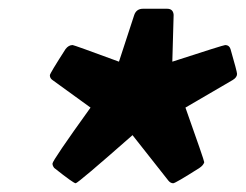

<svg xmlns="http://www.w3.org/2000/svg" viewBox="-20 -754 562 439"><path d="M376 -335Q370 -335 365 -341L283 -445Q158 -335 153 -335Q148 -335 104 -370Q100 -375 100 -380Q100 -387 187 -508L100 -571Q94 -575 94 -582Q94 -586 130 -642Q137 -651 146 -651Q149 -651 252 -613L287 -720Q292 -734 307 -734H362Q376 -734 377 -720L374 -613Q491 -651 495 -651Q504 -651 507 -642Q522 -590 522 -585Q522 -577 512 -571L404 -508Q447 -387 447 -383Q445 -376 436 -370Q381 -335 376 -335Z"/></svg>

Font: YamahaIndonesia935. App XBold
Style: Italic
Weight: 800
Italic angle: -10°
Designer: Dalton Maag Ltd
Foundry: Dalton Maag Ltd
Version: Version 1.002; January 01, 2024; Regular/Italic